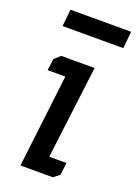

<svg xmlns="http://www.w3.org/2000/svg" viewBox="-124 -680 527 734"><g transform="rotate(20 139.5 -312.5)"><path d="M35 -425 59 -447H195L148 -69H218L212 -19L188 0H56L101 -378H29ZM32 -625H279L272 -556H25Z"/></g></svg>

Font: Zilla Slab Medium
Style: Regular
Weight: 500
Designer: Typotheque.com
Foundry: Typotheque type foundry
Version: Version 1.1; 2017